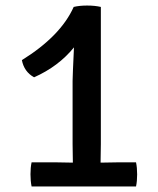

<svg xmlns="http://www.w3.org/2000/svg" viewBox="-20 -673 570 693"><path d="M243 -86 242 -153V-381Q242 -397 247 -502Q191 -433 103 -394Q67 -414 59 -456Q199 -543 246 -648Q267 -653 294.5 -653Q322 -653 344 -648V-153L343 -86L402 -87H471Q475 -68 475 -43.5Q475 -19 471 0H94Q90 -20 90 -44Q90 -68 94 -87H186Z"/></svg>

Font: Signika
Style: Regular
Weight: 400
Designer: Anna Giedrys
Foundry: Anna Giedrys
Version: Version 1.001